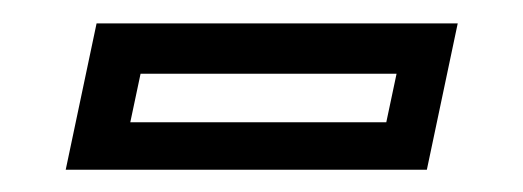

<svg xmlns="http://www.w3.org/2000/svg" viewBox="-20 -708 458 168"><path d="M37.5 -559.5 64.5 -687.5H380.5L353.5 -559.5ZM94 -601H318L327 -643.5H103Z"/></svg>

Font: Tourney Medium
Style: Italic
Weight: 500
Italic angle: -12°
Version: Version 1.015